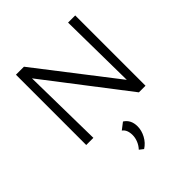

<svg xmlns="http://www.w3.org/2000/svg" viewBox="-251 -819 1271 1271"><g transform="rotate(-45 384.5 -184.0)"><path d="M109 -658H184L604 -115L597 -658H664V0H602L167 -566L176 0H109ZM373 171Q373 120 343 99L391 62Q437 91 437 153Q437 192 416.5 230Q396 268 361 290L333 268Q352 248 362.5 222Q373 196 373 171Z"/></g></svg>

Font: LXGW Bright TC
Style: Regular
Weight: 400
Designer: Christian Thalmann (Catharsis Fonts)
Foundry: LXGW / Christian Thalmann (Catharsis Fonts) / Fontworks Inc.
Version: Version 5.501